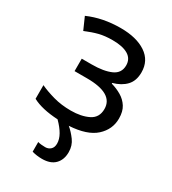

<svg xmlns="http://www.w3.org/2000/svg" viewBox="-186 -645 862 963"><g transform="rotate(30 245.0 -163.0)"><path d="M239 116Q239 91 224 64.5Q209 38 180 9Q87 4 33 -25V-104Q67 -88 113.5 -75Q160 -62 215 -62Q275 -62 316.5 -82.5Q358 -103 358 -153Q358 -243 205 -243H133V-315H191Q260 -315 301.5 -333.5Q343 -352 343 -397Q343 -435 311.5 -454Q280 -473 221 -473Q177 -473 143.5 -464.5Q110 -456 70 -439L39 -509Q123 -546 226 -546Q318 -546 372.5 -509.5Q427 -473 427 -405Q427 -356 400 -327.5Q373 -299 326 -286V-282Q358 -273 385 -257Q412 -241 428.5 -215Q445 -189 445 -148Q445 -85 396.5 -41Q348 3 245 9Q269 29 290 57.5Q311 86 311 124Q311 168 285.5 194Q260 220 211 220Q180 220 153 212V156Q170 161 196 161Q214 161 226.5 149.5Q239 138 239 116Z"/></g></svg>

Font: RS Noto Sans
Style: Regular
Weight: 400
Designer: Monotype Design Team
Foundry: Monotype Imaging Inc.
Version: Version 3.10